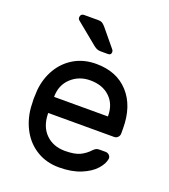

<svg xmlns="http://www.w3.org/2000/svg" viewBox="-136 -833 829 942"><g transform="rotate(20 278.5 -362.5)"><path d="M511 -277V-250Q511 -239 503 -231Q495 -223 484 -223H140V-217Q142 -151 180.5 -113.5Q219 -76 280 -76Q330 -76 357.5 -89Q385 -102 407 -126Q415 -134 421.5 -137Q428 -140 439 -140H469Q481 -140 489 -132Q497 -124 496 -113Q492 -86 466.5 -57.5Q441 -29 393.5 -9.5Q346 10 280 10Q216 10 166 -19.5Q116 -49 86.5 -101Q57 -153 51 -218Q49 -248 49 -264Q49 -280 51 -310Q57 -372 86.5 -422Q116 -472 165.5 -501Q215 -530 280 -530Q387 -530 449 -462Q511 -394 511 -277ZM421 -307V-310Q421 -371 382.5 -407.5Q344 -444 280 -444Q222 -444 181.5 -407Q141 -370 140 -310V-307ZM333 -611Q333 -595 317 -595H280Q266 -595 257.5 -599Q249 -603 238 -612L127 -703Q122 -708 122 -715Q122 -724 127 -729.5Q132 -735 141 -735H215Q227 -735 234 -731.5Q241 -728 252 -716L328 -624Q333 -619 333 -611Z"/></g></svg>

Font: Rubik
Style: Regular
Weight: 400
Designer: Hubert & Fischer
Foundry: Hubert & Fischer
Version: Version 1.100